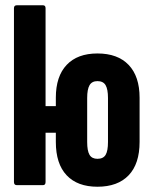

<svg xmlns="http://www.w3.org/2000/svg" viewBox="-20 -703 578 729"><path d="M44 0Q33 0 33 -12V-672Q33 -683 44 -683H143Q153 -683 153 -672V-300H192V-332Q192 -413 233 -456.5Q274 -500 350 -500Q427 -500 468.5 -456.5Q510 -413 510 -332V-164Q510 -81 468.5 -37.5Q427 6 350 6Q274 6 233 -37.5Q192 -81 192 -164V-199H153V-12Q153 0 143 0ZM350 -100Q372 -100 381 -115Q390 -130 390 -164V-331Q390 -364 381 -379.5Q372 -395 350 -395Q329 -395 320 -379.5Q311 -364 311 -331V-164Q311 -130 320 -115Q329 -100 350 -100Z"/></svg>

Font: Sofia Sans Extra Condensed ExtraBold
Style: Regular
Weight: 800
Designer: Botio Nikoltchev, Ani Petrova
Foundry: lettersoup
Version: Version 4.101; ttfautohint (v1.8.4.7-5d5b)